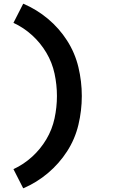

<svg xmlns="http://www.w3.org/2000/svg" viewBox="-20 -861 616 1042"><path d="M106 161Q179 130 240 78.5Q301 27 344 -39.5Q387 -106 405.5 -183.5Q424 -261 424 -340Q424 -419 405.5 -496.5Q387 -574 344 -641Q301 -708 240 -759Q179 -810 106 -841L53 -737Q109 -711 154.5 -669.5Q200 -628 231.5 -575Q263 -522 276 -461.5Q289 -401 289 -340Q289 -279 276 -218.5Q263 -158 231.5 -105Q200 -52 154.5 -10.5Q109 31 53 57Z"/></svg>

Font: Iosevka Sparkle Extrabold
Style: Regular
Weight: 800
Designer: Belleve Invis
Foundry: Belleve Invis
Version: Version 4.5.0; ttfautohint (v1.8.3)